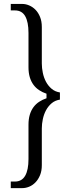

<svg xmlns="http://www.w3.org/2000/svg" viewBox="-20 -780 392 984"><path d="M194.3 -121.6V28.3V66.4Q194.3 95.7 185.3 117.7Q176.3 139.6 161.9 154.5Q147.5 169.4 129.6 176.8Q111.8 184.1 94.2 184.1H35.2V150.4H56.6Q91.8 150.4 108.9 120.8Q126 91.3 126 35.2V-140.6Q126 -169.4 132.6 -191.7Q139.2 -213.9 151.4 -230.5Q163.6 -247.1 180.7 -258.3Q197.8 -269.5 218.3 -276.4V-299.8Q197.8 -306.6 180.7 -317.9Q163.6 -329.1 151.4 -345.7Q139.2 -362.3 132.6 -384.5Q126 -406.7 126 -435.5V-611.3Q126 -667.5 109.1 -697Q92.3 -726.6 56.6 -726.6H35.2V-759.8H94.2Q111.8 -759.8 129.6 -752.2Q147.5 -744.6 161.9 -730Q176.3 -715.3 185.3 -693.1Q194.3 -670.9 194.3 -641.6V-604.5V-454.6Q194.3 -431.2 199.5 -406.5Q204.6 -381.8 215.8 -360.8Q227.1 -339.8 244.6 -325Q262.2 -310.1 287.1 -306.2V-269.5Q262.2 -265.6 244.6 -250.7Q227.1 -235.8 215.8 -214.8Q204.6 -193.8 199.5 -169.4Q194.3 -145 194.3 -121.6Z"/></svg>

Font: Twentytwelve Slab Light
Style: TwentytwelveSlab
Weight: 300
Designer: Domenico Catapano
Version: Version 1.00 2012